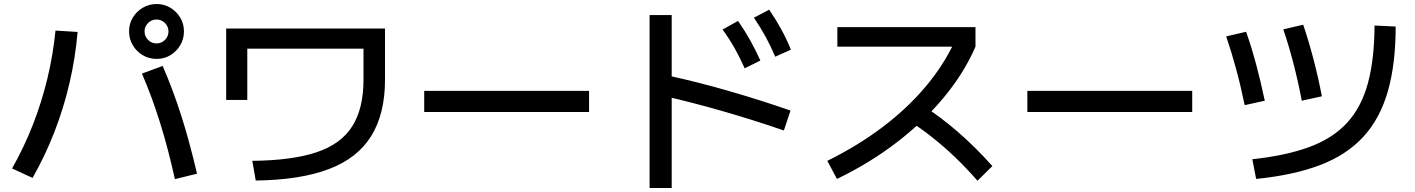

<svg xmlns="http://www.w3.org/2000/svg" viewBox="-20 -865 7040 955"><path d="M850 26Q816 -127 776 -255Q736 -383 686 -499L789 -537Q840 -420 881.5 -290Q923 -160 960 -1ZM40 -27Q101 -135 144.5 -247Q188 -359 216 -475.5Q244 -592 256 -713L366 -706Q355 -578 326 -453Q297 -328 251 -209.5Q205 -91 142 20ZM759 -572Q721 -572 690 -590.5Q659 -609 640.5 -640Q622 -671 622 -709Q622 -747 640.5 -777.5Q659 -808 690 -826.5Q721 -845 759 -845Q797 -845 827.5 -826.5Q858 -808 876.5 -777.5Q895 -747 895 -709Q895 -671 876.5 -640Q858 -609 827.5 -590.5Q797 -572 759 -572ZM759 -649Q783 -649 800.5 -666.5Q818 -684 818 -709Q818 -733 800.5 -750.5Q783 -768 759 -768Q734 -768 716.5 -750.5Q699 -733 699 -709Q699 -684 716.5 -666.5Q734 -649 759 -649Z M1235 -65Q1434 -67 1555.5 -108Q1677 -149 1732.5 -237.5Q1788 -326 1788 -468V-623H1210V-368H1105V-723H1895V-468Q1895 -299 1826.5 -188.5Q1758 -78 1616 -24Q1474 30 1252 33Z M2090 -308V-413H2910V-308Z M3684 -525Q3661 -577 3635 -623.5Q3609 -670 3574 -718L3651 -761Q3685 -712 3711.5 -664.5Q3738 -617 3762 -564ZM3836 -583Q3814 -635 3788.5 -681.5Q3763 -728 3730 -777L3806 -817Q3839 -768 3865.5 -720Q3892 -672 3914 -618ZM3879 -216Q3722 -270 3568 -314Q3414 -358 3276 -389L3303 -489Q3447 -458 3605 -412.5Q3763 -367 3912 -315ZM3211 70V-790H3321V70Z M4095 -65Q4247 -140 4370 -233Q4493 -326 4583.5 -433.5Q4674 -541 4728 -658L4759 -633H4145V-730H4832V-633Q4776 -503 4675.5 -381.5Q4575 -260 4440 -156.5Q4305 -53 4143 25ZM4842 34Q4785 -31 4729.5 -84Q4674 -137 4615 -183.5Q4556 -230 4488 -273L4557 -349Q4657 -285 4744.5 -209Q4832 -133 4916 -39Z M5090 -308V-413H5910V-308Z M6209 -73Q6378 -91 6494.5 -134.5Q6611 -178 6681.5 -255.5Q6752 -333 6784 -451.5Q6816 -570 6817 -738L6922 -733Q6922 -546 6883 -410.5Q6844 -275 6761.5 -185Q6679 -95 6547.5 -44.5Q6416 6 6228 25ZM6171 -342Q6152 -435 6128.5 -521.5Q6105 -608 6079 -684L6178 -707Q6204 -634 6227.5 -546.5Q6251 -459 6271 -364ZM6455 -364Q6437 -459 6413.5 -549.5Q6390 -640 6363 -719L6462 -742Q6489 -663 6513 -571.5Q6537 -480 6555 -386Z"/></svg>

Font: M PLUS 1 Code Medium
Style: Regular
Weight: 500
Designer: Coji Morishita
Foundry: UNDERFOREST DESIGN
Version: Version 1.002